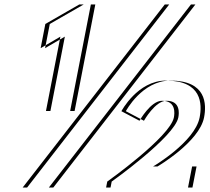

<svg xmlns="http://www.w3.org/2000/svg" viewBox="-20 -845 944 865"><path d="M710 -391C774 -391 766.7 -333 763.4 -316C746.3 -228 463.2 -27 463.2 -27L458 0H827L845.5 -95H669.5C669.5 -95 857.8 -205 879.4 -316C890.9 -375 890.7 -482 727.7 -482C599.7 -482 526.9 -344 526.9 -344L608.5 -301C608.5 -301 659 -391 710 -391ZM840.4 -825H722.4L82 0H200ZM163.1 -628 252.2 -680 187.1 -345H296.1L389.4 -825H337.4L184.3 -737ZM730 -391C679 -391 628.5 -301 628.5 -301L546.9 -344C546.9 -344 619.7 -482 747.7 -482C910.7 -482 910.9 -375 899.4 -316C877.8 -205 689.5 -95 689.5 -95H865.5L847 0H478L483.2 -27C483.2 -27 766.3 -228 783.4 -316C786.7 -333 794 -391 730 -391ZM860.4 -825 220 0H102L742.4 -825ZM183.1 -628 204.3 -737 357.4 -825H409.4L316.1 -345H207.1L272.2 -680Z"/></svg>

Font: Hussar Plate
Style: Obl
Weight: 700
Foundry: Cannot Into Space Fonts
Version: Version 0.798247